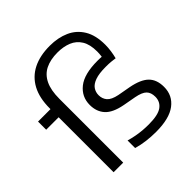

<svg xmlns="http://www.w3.org/2000/svg" viewBox="-212 -987 1167 1167"><g transform="rotate(-45 371.0 -404.0)"><path d="M475 9.5Q434 9.5 393.5 4.5Q353 -0.5 315.5 -11.5V-76.5Q343 -68.5 370 -63.5Q397 -58.5 423.2 -56.2Q449.5 -54 475.5 -54Q556 -54 589.5 -78.2Q623 -102.5 623 -145Q623 -181.5 603.5 -201Q584 -220.5 534 -230L451.5 -245Q372.5 -260 339 -297Q305.5 -334 305.5 -391.5Q305.5 -461.5 360 -505Q414.5 -548.5 528.5 -548.5Q540 -548.5 552.8 -548Q565.5 -547.5 578.8 -546.5Q592 -545.5 603.5 -544L557.5 -511Q562 -530 564.8 -550.5Q567.5 -571 567.5 -589Q567.5 -650.5 545 -687Q522.5 -723.5 483 -739.8Q443.5 -756 392.5 -756Q331 -756 288.2 -734.8Q245.5 -713.5 223.5 -667.8Q201.5 -622 201.5 -548.5V0H119V-549Q119 -638.5 151 -698Q183 -757.5 243 -787.8Q303 -818 388 -818Q458.5 -818 513.5 -793.5Q568.5 -769 600 -717.2Q631.5 -665.5 631.5 -583.5Q631.5 -558.5 627.5 -530.8Q623.5 -503 617.5 -481Q602.5 -483.5 583.8 -485.2Q565 -487 538.5 -487Q480 -487 446.8 -475Q413.5 -463 399.5 -442.2Q385.5 -421.5 385.5 -395.5Q385.5 -364.5 404 -343Q422.5 -321.5 471 -311.5L554 -296.5Q633 -281.5 668 -247Q703 -212.5 703 -150Q703 -76.5 646.2 -33.5Q589.5 9.5 475 9.5ZM12 -472.5V-542.5H157V-472.5Z"/></g></svg>

Font: Encode Sans SemiExpanded
Style: Regular
Weight: 400
Width: 6
Designer: Multiple Designers
Foundry: Impallari Type
Version: Version 3.002